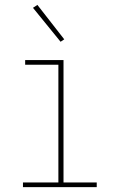

<svg xmlns="http://www.w3.org/2000/svg" viewBox="-20 -766 490 786"><path d="M74 0V-19H219V-501H83V-520H240V-19H376V0ZM228 -595 115 -734 133 -746 243 -605Z"/></svg>

Font: Iosevka Etoile Thin
Style: Regular
Weight: 100
Designer: Belleve Invis
Foundry: Belleve Invis
Version: Version 22.1.2; ttfautohint (v1.8.4)